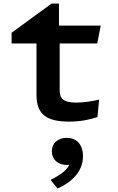

<svg xmlns="http://www.w3.org/2000/svg" viewBox="-20 -670 660 1076"><path d="M354 254.5C359 254.5 364 254 368.5 253.5C350.5 291 308.5 314.5 263.5 338.5L302.5 386.5C375 354.5 445 296.5 445 205.5C445 135 405 102.5 354 102.5C306 102.5 270.5 131 270.5 178C270.5 225.5 306 254.5 354 254.5ZM45 -426.5H184.5V-137C184.5 -27.5 243.5 11.5 366.5 11.5C433 11.5 484.5 0 526 -14L535.5 -111.5C502 -104 451.5 -95 408 -95C332 -95 314.5 -119.5 314.5 -165V-426.5H525L544.5 -526.5H310.5V-650H269L45 -486.5Z"/></svg>

Font: Monaspace Argon SemiBold
Style: Regular
Weight: 600
Designer: Riley Cran & the Lettermatic Team
Foundry: Lettermatic
Version: Version 1.000 (Monaspace Argon)